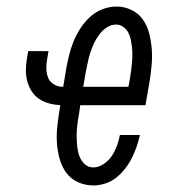

<svg xmlns="http://www.w3.org/2000/svg" viewBox="-20 -558 540 586"><path d="M265 8Q240 8 218 -2Q196 -12 182.5 -30.5Q169 -49 162.5 -71.5Q156 -94 154 -118.5Q152 -143 154.5 -168Q157 -193 161 -218L164 -237Q146 -238 129.5 -242.5Q113 -247 99.5 -256Q86 -265 77 -279Q68 -293 63.5 -309Q59 -325 59 -343Q59 -361 62 -378L66 -402H128L124 -378Q121 -363 121.5 -348Q122 -333 127 -320.5Q132 -308 144.5 -300.5Q157 -293 172 -293H173L182 -348Q186 -369 191 -390Q196 -411 204.5 -431.5Q213 -452 225.5 -471.5Q238 -491 255 -506.5Q272 -522 293 -530Q314 -538 336 -538Q360 -538 381.5 -527.5Q403 -517 416 -498.5Q429 -480 435 -457Q441 -434 443 -410.5Q445 -387 443 -362Q441 -337 437 -312L424 -237H225L221 -209Q218 -193 216 -177Q214 -161 214 -144.5Q214 -128 215.5 -112.5Q217 -97 222 -82.5Q227 -68 238 -57.5Q249 -47 265 -47Q281 -47 296.5 -57.5Q312 -68 321.5 -82.5Q331 -97 337 -113.5Q343 -130 346 -146H407Q403 -128 397 -110.5Q391 -93 382.5 -76Q374 -59 362 -43.5Q350 -28 335 -16Q320 -4 301.5 2Q283 8 265 8ZM234 -293H372L377 -321Q379 -333 380.5 -345Q382 -357 383 -369Q384 -381 384 -393Q384 -405 382.5 -416.5Q381 -428 378.5 -439.5Q376 -451 370.5 -460.5Q365 -470 355.5 -476.5Q346 -483 334 -483Q319 -483 305.5 -474Q292 -465 282.5 -452Q273 -439 266.5 -425Q260 -411 255.5 -397Q251 -383 248 -368Q245 -353 242 -339Z"/></svg>

Font: Iosevka Slab Light Oblique
Style: Regular
Weight: 300
Italic angle: -9°
Monospace: yes
Designer: Belleve Invis
Foundry: Belleve Invis
Version: Version 11.1.1; ttfautohint (v1.8.3)